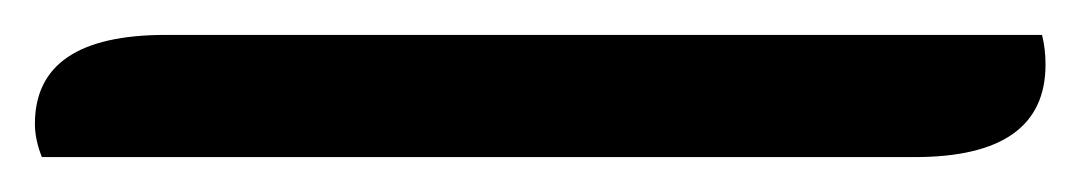

<svg xmlns="http://www.w3.org/2000/svg" viewBox="-22 65 619 110"><path d="M73 85H575Q577 93 577 102Q577 155 502 155H2Q-2 145 -2 136Q-2 85 73 85Z"/></svg>

Font: Laila
Style: Regular
Weight: 400
Designer: Hitesh Malaviya
Foundry: Indian Type Foundry
Version: Version 1.302;PS 1.0;hotconv 1.0.78;makeotf.lib2.5.61930; tt